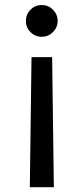

<svg xmlns="http://www.w3.org/2000/svg" viewBox="-20 -569 337 773"><path d="M100.1 184.6 106.9 -338.9H189.9L196.8 184.6ZM147.9 -548.8Q174.3 -548.8 193.1 -530Q211.9 -511.2 212.4 -484.4Q211.9 -458.5 193.1 -439.7Q174.3 -420.9 147.9 -420.9Q121.6 -420.9 102.8 -439.7Q84 -458.5 84.5 -484.4Q84 -511.2 102.8 -530Q121.6 -548.8 147.9 -548.8Z"/></svg>

Font: Inter V
Style: Weight 400 Optical size 14.0
Weight: 400
Designer: Rasmus Andersson
Foundry: rsms
Version: Version 4.000;git-4fc901f